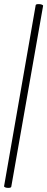

<svg xmlns="http://www.w3.org/2000/svg" viewBox="-21 -756 230 936"><path d="M19 160Q11 160 4.5 157.5Q-2 155 -1 151L153 -731Q154 -736 168 -736Q176 -736 183 -733.5Q190 -731 189 -727L34 154Q33 160 19 160Z"/></svg>

Font: Cormorant Infant
Style: Italic
Weight: 400
Italic angle: -10°
Designer: Christian Thalmann (Catharsis Fonts)
Foundry: Catharsis Fonts
Version: Version 4.000